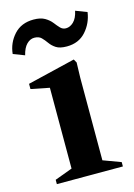

<svg xmlns="http://www.w3.org/2000/svg" viewBox="-125 -794 596 854"><g transform="rotate(-15 173.0 -367.0)"><path d="M28 0V-20L109 -50V-422L24 -439V-463L244 -516L253 -500L251 -430V-50L332 -20V0ZM-12 -610Q-7 -660 26.5 -697Q60 -734 117 -734Q149 -734 168.5 -722.5Q188 -711 199.5 -696Q211 -681 221.5 -670Q232 -659 247 -659Q266 -659 282.5 -675Q299 -691 306 -724L358 -704Q351 -654 318 -617Q285 -580 230 -580Q198 -580 181 -591Q164 -602 153.5 -617Q143 -632 131.5 -643.5Q120 -655 99 -655Q80 -655 64 -639Q48 -623 40 -590Z"/></g></svg>

Font: Wittgenstein
Style: Bold
Weight: 700
Designer: Jörg Drees
Foundry: Jörg Drees
Version: Version 1.303; ttfautohint (v1.8.4.7-5d5b)